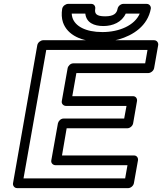

<svg xmlns="http://www.w3.org/2000/svg" viewBox="-20 -943 834 988"><path d="M619 -333H307C292 -333 280 -319 278 -308L244 -118C241 -103 254 -93 265 -93H636L624 -25H101L218 -686H739L727 -617H357C342 -617 330 -603 328 -592L298 -423C295 -408 308 -398 319 -398H631ZM636 -283C647 -283 662 -293 665 -308L685 -423C687 -434 680 -448 665 -448H352L373 -567H743C754 -567 770 -577 773 -592L794 -711C796 -722 788 -736 773 -736H202C191 -736 175 -726 172 -711L47 0C45 11 53 25 68 25H640C651 25 666 15 669 0L690 -118C692 -129 685 -143 670 -143H299L323 -283ZM512 -809C561 -809 607 -829 627 -873H699C673 -812 593 -778 507 -778C419 -778 367 -809 353 -851C351 -858 349 -866 349 -873H419C424 -826 464 -809 512 -809ZM521 -859C475 -859 466 -873 470 -898C472 -909 465 -923 450 -923H330C319 -923 303 -913 300 -898C296 -873 297 -849 304 -828C327 -762 400 -728 498 -728C530 -728 561 -732 590 -740C665 -761 740 -810 756 -898C758 -909 750 -923 735 -923H614C603 -923 588 -913 585 -898C581 -874 565 -859 521 -859Z"/></svg>

Font: Asimov
Style: XWidOuIt
Weight: 500
Designer: Google
Version: Version 2.000980; 2014